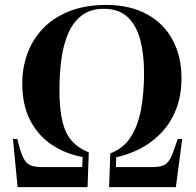

<svg xmlns="http://www.w3.org/2000/svg" viewBox="-20 -765 802 785"><path d="M52 0 33 -197H51L56 -176Q66 -138 76.5 -117.5Q87 -97 104 -89.5Q121 -82 150 -82H316L318 -123Q251 -135 195 -171Q139 -207 105 -270Q71 -333 71 -426Q71 -486 91 -543Q111 -600 153 -645.5Q195 -691 259.5 -717.5Q324 -744 412 -745Q511 -745 580.5 -707Q650 -669 686 -601.5Q722 -534 722 -447Q722 -373 699.5 -317Q677 -261 639 -221.5Q601 -182 553.5 -157.5Q506 -133 455 -122L454 -82H603Q632 -82 648.5 -89Q665 -96 676 -116.5Q687 -137 699 -175L707 -197H725L699 0H426L431 -138Q485 -158 515 -205.5Q545 -253 557 -320Q569 -387 569 -466Q569 -543 553.5 -602Q538 -661 502 -695Q466 -729 404 -729Q350 -729 314.5 -702Q279 -675 259 -628.5Q239 -582 231 -523Q223 -464 223 -399Q223 -318 235.5 -267.5Q248 -217 275 -187.5Q302 -158 343 -142L338 0Z"/></svg>

Font: Literata 72pt
Style: Bold Italic
Weight: 700
Italic angle: -2°
Designer: Latin by Veronika Burian and Jose Scaglione. Greek by Irene Vlachou. Cyrillic by Vera Evstafieva
Foundry: TypeTogether
Version: Version 3.002